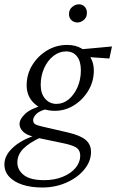

<svg xmlns="http://www.w3.org/2000/svg" viewBox="-58 -625 526 868"><path d="M133.8 222.7Q82 222.7 43.5 210Q4.9 197.3 -16.6 173.8Q-38.1 150.4 -38.1 118.2Q-38.1 79.1 -2.4 44.9Q33.2 10.7 93.8 -10.7L126 -3.9Q72.3 21.5 46.4 48.3Q20.5 75.2 20.5 109.4Q20.5 143.6 49.8 166.5Q79.1 189.5 141.6 189.5Q188.5 189.5 225.6 174.3Q262.7 159.2 283.7 133.8Q304.7 108.4 304.7 79.1Q304.7 54.7 288.1 43Q271.5 31.2 223.6 21.5L106.4 -2.9L94.7 -6.8Q61.5 -14.6 45.9 -30.3Q30.3 -45.9 30.3 -64.5Q30.3 -85.9 55.2 -109.9Q80.1 -133.8 139.6 -150.4L148.4 -130.9Q117.2 -122.1 104.5 -107.9Q91.8 -93.8 91.8 -82Q91.8 -70.3 99.6 -64.5Q107.4 -58.6 133.8 -52.7L252 -25.4Q305.7 -12.7 329.6 7.8Q353.5 28.3 353.5 61.5Q353.5 104.5 322.8 141.6Q292 178.7 241.7 200.7Q191.4 222.7 133.8 222.7ZM190.4 -124Q133.8 -124 98.1 -156.2Q62.5 -188.5 62.5 -239.3Q62.5 -290 88.4 -331.5Q114.3 -373 155.8 -397.5Q197.3 -421.9 245.1 -421.9Q283.2 -421.9 310.1 -406.2Q336.9 -390.6 351.6 -364.7Q366.2 -338.9 366.2 -306.6Q366.2 -256.8 341.3 -215.3Q316.4 -173.8 276.4 -148.9Q236.3 -124 190.4 -124ZM197.3 -155.3Q227.5 -155.3 252.4 -175.8Q277.3 -196.3 292.5 -231Q307.6 -265.6 307.6 -307.6Q307.6 -347.7 290 -370.1Q272.5 -392.6 241.2 -392.6Q210 -392.6 183.6 -372.1Q157.2 -351.6 141.6 -316.9Q126 -282.2 126 -241.2Q126 -201.2 146.5 -178.2Q167 -155.3 197.3 -155.3ZM436.5 -360.4 340.8 -367.2 300.8 -401.4 448.2 -415ZM292 -523.4Q276.4 -523.4 265.1 -533.7Q253.9 -543.9 253.9 -561.5Q253.9 -581.1 268.1 -593.3Q282.2 -605.5 298.8 -605.5Q314.5 -605.5 324.7 -594.7Q335 -584 335 -567.4Q335 -546.9 321.3 -535.2Q307.6 -523.4 292 -523.4Z"/></svg>

Font: Crimson Pro ExtraLight
Style: Italic
Weight: 250
Italic angle: -12°
Designer: Jacques Le Bailly
Foundry: Baron von Fonthausen
Version: Version 1.003